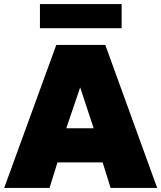

<svg xmlns="http://www.w3.org/2000/svg" viewBox="-22 -920 789 940"><path d="M-1.5 0 253.5 -700H493.5L747.5 0H519.5L480.5 -125H259.5L220.5 0ZM302.5 -292H436.5L370.5 -492ZM173.5 -782V-900H573.5V-782Z"/></svg>

Font: Geologica Thin Roman Black
Style: Regular
Weight: 900
Version: Version 1.010;gftools[0.9.28]